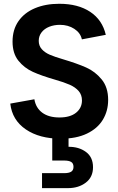

<svg xmlns="http://www.w3.org/2000/svg" viewBox="-20 -727 627 1016"><path d="M34.4 -178.8 161.9 -201.7Q169.4 -156.3 203.5 -130.8Q237.7 -105.4 294.5 -105.4Q351.4 -105.4 382.6 -130.6Q413.7 -155.7 413.7 -195.6Q413.7 -225 396.3 -245.2Q378.8 -265.4 348.9 -278.6Q319 -291.8 270 -305.8Q199 -326.3 153.8 -346.8Q108.5 -367.3 77.4 -405.8Q46.4 -444.4 46.4 -506.9Q46.4 -570 77.7 -615Q109 -660 165 -683.5Q221 -707 293.6 -707Q393.2 -707 457.5 -664.2Q521.8 -621.4 539.8 -542.7L413.3 -518.7Q405.8 -553.2 373.1 -574.4Q340.5 -595.6 297.1 -595.6Q266.2 -595.6 240.5 -585.4Q214.9 -575.2 199.9 -555.7Q185 -536.3 185 -510.9Q185 -485 200.9 -467Q216.9 -449 243.3 -437.5Q269.8 -426.1 312.7 -413.6Q388.2 -391.1 436 -369.8Q483.7 -348.6 518 -306.8Q552.3 -265.1 552.3 -198.5Q552.3 -140 524.3 -93.5Q496.2 -47 440 -20Q383.7 7 302.1 7Q188.9 7 116.6 -42.3Q44.3 -91.6 34.4 -178.8ZM202.4 189.3H319.1Q344.5 189.3 356.7 181.6Q368.9 173.8 368.9 155.9Q368.9 137.5 356.7 130Q344.5 122.5 319.1 122.5H256.5V-27.6H342.7V49.8Q397.2 49.4 434.7 76.9Q472.2 104.4 472.2 157.9Q472.2 210.5 433.9 239.5Q395.6 268.5 340.1 268.5H202.4Z"/></svg>

Font: AF Albert Sans Medium
Style: Regular
Weight: 500
Designer: Andreas Rasmussen
Foundry: a.Foundry
Version: Version 1.300;Glyphs 3.2 (3231)